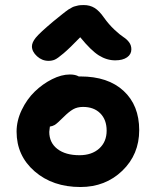

<svg xmlns="http://www.w3.org/2000/svg" viewBox="-20 -732 620 763"><path d="M172.9 -490.2Q147 -490.2 127 -508.5Q106.9 -526.9 106.9 -547.9Q106.9 -563 121.8 -581.8Q136.7 -600.6 191.9 -647Q197.3 -651.4 210 -661.6Q222.7 -671.9 226.1 -674.6Q229.5 -677.2 239 -684.8Q248.5 -692.4 251.7 -694.1Q254.9 -695.8 262.7 -700.4Q270.5 -705.1 274.7 -706.1Q278.8 -707 285.6 -709Q292.5 -710.9 298.8 -711.4Q305.2 -711.9 313 -711.9Q337.4 -711.9 356 -700.4Q374.5 -689 393.1 -662.1Q412.6 -634.8 434.8 -614Q457 -593.3 470.5 -584.7Q483.9 -576.2 492.9 -564.2Q502 -552.2 502 -536.1Q502 -516.1 484.9 -504.2Q467.8 -492.2 438 -492.2Q404.3 -492.2 373 -511.7Q341.8 -531.2 298.8 -584Q257.3 -541 232.9 -520.3Q208.5 -499.5 197.5 -494.9Q186.5 -490.2 172.9 -490.2ZM299.8 11.2Q189.5 11.2 117.7 -51Q45.9 -113.3 45.9 -209Q45.9 -252.4 66.4 -295.2Q86.9 -337.9 118.2 -368.2Q149.4 -398.4 186.8 -417.2Q224.1 -436 257.8 -436Q279.8 -436 293 -428.2H299.8Q409.2 -428.2 471.2 -370.8Q533.2 -313.5 533.2 -214.8Q533.2 -118.2 466.1 -53.5Q398.9 11.2 299.8 11.2ZM175.8 -208Q175.8 -165 208 -140.1Q240.2 -115.2 295.9 -115.2Q344.7 -115.2 374.3 -141.8Q403.8 -168.5 403.8 -212.9Q403.8 -256.3 378.4 -281.7Q353 -307.1 310.1 -307.1Q287.1 -307.1 270.5 -297.6Q253.9 -288.1 232.9 -267.1Q206.5 -240.7 197.3 -235.4Q188.5 -230.5 178.2 -229Q175.8 -211.9 175.8 -208Z"/></svg>

Font: Shantell Sans Irregular Bouncy
Style: Regular
Weight: 600
Designer: Stephen Nixon, Anya Danilova, Shantell Martin
Foundry: Arrow Type
Version: Version 1.006;[9816181b4]